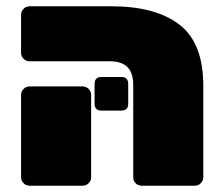

<svg xmlns="http://www.w3.org/2000/svg" viewBox="-20 -591 708 611"><path d="M431 0Q420 0 412 -7.5Q404 -15 404 -26V-321Q404 -359 385.5 -377.5Q367 -396 330 -396H74Q63 -396 55 -404Q47 -412 47 -423V-544Q47 -555 55 -563Q63 -571 74 -571H335Q474 -571 550.5 -513Q627 -455 627 -317V-27Q627 -16 619 -8Q611 0 600 0ZM74 0Q63 0 55 -8Q47 -16 47 -27V-289Q47 -300 55 -308Q63 -316 74 -316H243Q254 -316 262 -308Q270 -300 270 -289V-27Q270 -16 262 -8Q254 0 243 0ZM303 -239Q281 -239 281 -261V-324Q281 -346 303 -346H366Q388 -346 388 -324V-261Q388 -239 366 -239Z"/></svg>

Font: Rubik Black
Style: Regular
Weight: 900
Designer: Hubert and Fischer
Foundry: Hubert and Fischer
Version: Version 2.300;gftools[0.9.30]